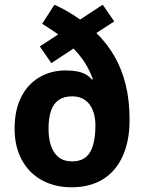

<svg xmlns="http://www.w3.org/2000/svg" viewBox="-20 -785 611 815"><path d="M211 -765Q240 -752 267.5 -736Q295 -720 320 -702L416 -765L465 -694L389 -645Q435 -600 466 -546Q497 -492 513.5 -425.5Q530 -359 530 -276Q530 -186 500.5 -121.5Q471 -57 416 -23.5Q361 10 284 10Q213 10 158 -20Q103 -50 72.5 -106.5Q42 -163 42 -239Q42 -318 70 -373Q98 -428 147 -457Q196 -486 259 -486Q286 -486 307 -482Q328 -478 344 -469Q360 -460 370 -447L374 -449Q361 -486 341 -517.5Q321 -549 292 -579L198 -517L149 -588L227 -639Q211 -650 194 -661.5Q177 -673 159 -684ZM286 -376Q251 -376 229 -360.5Q207 -345 196.5 -314.5Q186 -284 186 -238Q186 -197 196.5 -166Q207 -135 229 -117.5Q251 -100 286 -100Q339 -100 362 -138.5Q385 -177 385 -253Q385 -279 379 -301.5Q373 -324 361 -340.5Q349 -357 330.5 -366.5Q312 -376 286 -376Z"/></svg>

Font: Noto Sans Thai SemiCondensed
Style: Bold
Weight: 700
Width: 4
Designer: Monotype Design Team
Foundry: Monotype Imaging Inc.
Version: Version 2.001